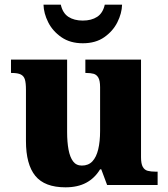

<svg xmlns="http://www.w3.org/2000/svg" viewBox="-20 -791 720 821"><path d="M260 10Q171 10 131 -39Q91 -88 91 -188V-407Q91 -436 86.5 -451Q82 -466 69 -472.5Q56 -479 31 -479H27V-536H267V-226Q267 -184 273 -151.5Q279 -119 292.5 -101Q306 -83 330 -83Q358 -83 375 -101Q392 -119 400 -152.5Q408 -186 408 -231V-418Q408 -446 400.5 -459Q393 -472 380 -475.5Q367 -479 349 -479H345V-536H583V-119Q583 -91 590.5 -77.5Q598 -64 612 -60.5Q626 -57 644 -57H654V0H438L413 -67H408Q385 -29 348.5 -9.5Q312 10 260 10ZM334 -606Q280 -606 242.5 -632Q205 -658 186 -696Q167 -734 166 -771H240Q248 -735 272.5 -719Q297 -703 334 -703Q371 -703 395.5 -719Q420 -735 428 -771H502Q501 -734 482 -696Q463 -658 426 -632Q389 -606 334 -606Z"/></svg>

Font: Noto Serif Khmer ExtraBold
Style: Regular
Weight: 800
Version: Version 2.003